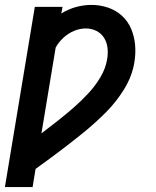

<svg xmlns="http://www.w3.org/2000/svg" viewBox="-40 -558 636 783"><path d="M-20 205H93L105 131Q155 95 203.5 58.5Q252 22 300 -17Q348 -56 391.5 -99.5Q435 -143 467 -195.5Q499 -248 508 -304Q514 -340 511 -374.5Q508 -409 495 -440Q482 -471 457.5 -493.5Q433 -516 400.5 -527Q368 -538 333 -538Q302 -538 270.5 -529.5Q239 -521 210 -503L215 -530H102ZM129 -14 187 -364Q199 -386 218.5 -404Q238 -422 262 -432Q286 -442 310 -442Q333 -442 353 -432Q373 -422 384.5 -403.5Q396 -385 398.5 -362.5Q401 -340 397 -317Q391 -279 369.5 -243Q348 -207 319.5 -176.5Q291 -146 259.5 -118.5Q228 -91 195.5 -65.5Q163 -40 129 -14Z"/></svg>

Font: Iosevka Sparkle Semibold
Style: Italic
Weight: 600
Italic angle: -9°
Designer: Belleve Invis
Foundry: Belleve Invis
Version: Version 4.5.0; ttfautohint (v1.8.3)